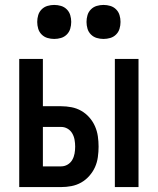

<svg xmlns="http://www.w3.org/2000/svg" viewBox="-20 -759 640 779"><path d="M446 0V-520H542V0ZM58 0V-520H154V-328H228Q249 -328 270 -324Q291 -320 309.5 -309.5Q328 -299 342.5 -282.5Q357 -266 365.5 -246.5Q374 -227 377 -206Q380 -185 380 -164Q380 -143 377 -121.5Q374 -100 365.5 -81Q357 -62 342.5 -45.5Q328 -29 309.5 -18.5Q291 -8 270 -4Q249 0 228 0ZM228 -84Q242 -84 254 -91Q266 -98 273 -110Q280 -122 282.5 -136Q285 -150 285 -164Q285 -178 282.5 -192Q280 -206 273 -218Q266 -230 254 -237Q242 -244 228 -244H154V-84ZM400 -601Q386 -601 372.5 -605Q359 -609 349 -619Q339 -629 335 -642.5Q331 -656 331 -670Q331 -684 335 -697.5Q339 -711 349 -721Q359 -731 372.5 -735Q386 -739 400 -739Q414 -739 427.5 -735Q441 -731 451 -721Q461 -711 465 -697.5Q469 -684 469 -670Q469 -656 465 -642.5Q461 -629 451 -619Q441 -609 427.5 -605Q414 -601 400 -601ZM200 -601Q186 -601 172.5 -605Q159 -609 149 -619Q139 -629 135 -642.5Q131 -656 131 -670Q131 -684 135 -697.5Q139 -711 149 -721Q159 -731 172.5 -735Q186 -739 200 -739Q214 -739 227.5 -735Q241 -731 251 -721Q261 -711 265 -697.5Q269 -684 269 -670Q269 -656 265 -642.5Q261 -629 251 -619Q241 -609 227.5 -605Q214 -601 200 -601Z"/></svg>

Font: Iosevka Custom Medium Extended
Style: Regular
Weight: 500
Width: 7
Monospace: yes
Designer: Belleve Invis
Foundry: Belleve Invis
Version: Version 11.2.4; ttfautohint (v1.8.4)